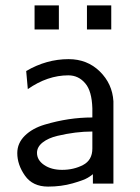

<svg xmlns="http://www.w3.org/2000/svg" viewBox="-20 -680 520 711"><path d="M302 -571V-660H392V-571ZM108 -571V-660H198V-571ZM44 -113Q44 -150 72 -177.5Q100 -205 145.5 -218.5Q191 -232 234.5 -238.5Q278 -245 322 -245V-279Q320 -343 296 -371Q271 -401 233 -401Q156 -401 83 -350L77 -417Q152 -461 234 -461Q303 -461 349.5 -415.5Q396 -370 400 -305V0H324V-35Q320 -31 305.5 -22Q291 -13 249 -1Q207 11 158 11Q101 11 72.5 -29.5Q44 -70 44 -113ZM117 -114Q117 -87 143.5 -69Q170 -51 210 -51Q253 -51 287.5 -69Q322 -87 322 -130V-193Q291 -193 259 -189Q227 -185 193 -177Q159 -169 138 -152.5Q117 -136 117 -114Z"/></svg>

Font: CMU Sans Serif
Style: Medium
Weight: 500
Version: Version 0.7.0